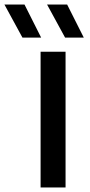

<svg xmlns="http://www.w3.org/2000/svg" viewBox="-92 -822 394 842"><path d="M86 0V-595H195.5V0ZM193.5 -657 114.5 -802H202.5L275.5 -657ZM6.5 -657 -72.5 -802H15.5L88.5 -657Z"/></svg>

Font: Encode Sans SC SemiExpanded Medium
Style: Regular
Weight: 500
Width: 6
Designer: Multiple Designers
Foundry: Impallari Type
Version: Version 3.002